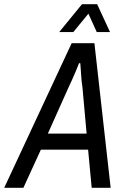

<svg xmlns="http://www.w3.org/2000/svg" viewBox="-59 -891 598 911"><path d="M-39 0 281 -686H389L466 0H376L359 -181H135L52 0ZM168 -257H352L332 -479Q330 -490 328.5 -504Q327 -518 326 -534Q325 -550 324 -564.5Q323 -579 322 -591H316Q310 -575 301 -554Q292 -533 283 -512.5Q274 -492 267 -478ZM222 -739 330 -871H402L463 -739H400L347 -856H385L289 -739Z"/></svg>

Font: Archivo Condensed
Style: Italic
Weight: 400
Width: 3
Italic angle: -10°
Designer: Hector Gatti
Foundry: Omnibus-Type
Version: Version 2.001